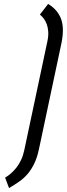

<svg xmlns="http://www.w3.org/2000/svg" viewBox="-20 -838 340 977"><path d="M225 -818 183 -764Q194 -755 203 -743Q212 -731 218 -714.5Q224 -698 225.5 -676.5Q227 -655 221 -627L104 -76Q98 -47 87.5 -24.5Q77 -2 63.5 15Q50 32 35.5 44.5Q21 57 6 66L26 119Q55 102 79 85Q103 68 121.5 46Q140 24 154.5 -6Q169 -36 178 -78L293 -620Q300 -655 300 -684.5Q300 -714 292 -738Q284 -762 267.5 -782Q251 -802 225 -818Z"/></svg>

Font: Advent Pro Medium
Style: Italic
Weight: 500
Italic angle: -12°
Version: Version 3.000